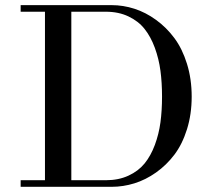

<svg xmlns="http://www.w3.org/2000/svg" viewBox="-20 -720 806 740"><path d="M59.6 0V-25.4H153.3V-674.8H59.6V-700.2H410.6Q454.6 -700.2 498 -686.3Q541.5 -672.4 581.5 -643.3Q621.6 -614.3 652.1 -573.2Q682.6 -532.2 700.7 -473.9Q718.8 -415.5 718.8 -347.7Q718.8 -279.8 700.7 -221.9Q682.6 -164.1 652.1 -123.8Q621.6 -83.5 581.5 -55.2Q541.5 -26.9 498 -13.4Q454.6 0 410.6 0ZM254.9 -25.4H388.2Q437 -25.4 475.1 -43Q513.2 -60.5 537.1 -89.8Q561 -119.1 576.7 -161.1Q592.3 -203.1 598.4 -248.5Q604.5 -293.9 604.5 -347.7Q604.5 -401.4 598.4 -447.3Q592.3 -493.2 576.7 -535.9Q561 -578.6 537.1 -608.6Q513.2 -638.7 475.1 -656.7Q437 -674.8 388.2 -674.8H254.9Z"/></svg>

Font: Theano Didot
Style: Regular
Weight: 400
Designer: Alexey Kryukov
Version: Version 2.0